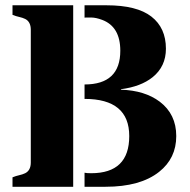

<svg xmlns="http://www.w3.org/2000/svg" viewBox="-20 -714 728 734"><path d="M303.2 -391.1Q439.9 -391.1 439.9 -520Q439.9 -612.3 370.1 -638.2Q346.2 -647 329.1 -647H308.6Q305.7 -647 303.2 -646.5V-693.8H387.2Q503.4 -693.8 558.8 -650.6Q614.3 -607.4 614.3 -527.8Q614.3 -460 563.5 -418.9Q518.6 -382.8 442.4 -373V-371.1Q533.7 -368.2 590.8 -325.2Q653.8 -277.3 653.8 -193.8Q653.8 -108.9 588.4 -57.1Q516.6 0 383.3 0H303.2V-53.7Q311.5 -51.8 328.6 -51.8Q474.1 -51.8 474.1 -193.8Q474.1 -335.9 303.2 -335.9ZM259.8 0H27.8V-36.1Q41 -41.5 53.5 -44.2Q65.9 -46.9 76.2 -51.8Q97.7 -62.5 97.7 -92.8V-600.1Q97.7 -630.9 76.2 -641.6Q65.9 -646.5 53.5 -649.2Q41 -651.9 27.8 -657.2V-693.8H259.8Z"/></svg>

Font: Stardos Stencil
Style: Bold
Weight: 700
Designer: vernon adams
Foundry: vernon adams
Version: Version 1.000